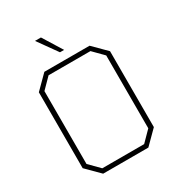

<svg xmlns="http://www.w3.org/2000/svg" viewBox="-215 -1069 1110 1203"><g transform="rotate(-30 339.5 -467.0)"><path d="M322 -794 222 -934H265L352 -794ZM176 0 82 -94V-643L176 -737H503L597 -643V-94L503 0ZM188 -32H491L563 -105V-632L491 -705H188L116 -632V-105Z"/></g></svg>

Font: Tomorrow ExtraLight
Style: Regular
Weight: 275
Designer: Tony de Marco, Monica Rizzolli
Foundry: Just in Type
Version: Version 2.002